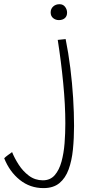

<svg xmlns="http://www.w3.org/2000/svg" viewBox="-146 -690 470 936"><path d="M144 -669.5Q161.5 -669.5 171.2 -656.8Q181 -644 181 -628.5Q181 -611 170 -601.5Q159 -592 141 -592Q125 -592 113 -601.8Q101 -611.5 101 -629.5Q101 -647 113.2 -658.2Q125.5 -669.5 144 -669.5ZM215 -76.5Q215 -16 209.5 38.8Q204 93.5 188.5 136Q173 178.5 143.5 202.8Q114 227 66 227Q0.5 227 -49.5 187Q-99.5 147 -125.5 81.5Q-119 74.5 -107.2 66Q-95.5 57.5 -87 51.5Q-75.5 80.5 -55 112.5Q-34.5 144.5 -4.8 166.8Q25 189 63 189Q99 189 120.8 164Q142.5 139 153.8 98Q165 57 168.8 8.2Q172.5 -40.5 172.5 -88.5Q172.5 -179 162.2 -284.5Q152 -390 135.5 -495.5L174 -499.5Q187.5 -432.5 196.8 -358.8Q206 -285 210.5 -212.8Q215 -140.5 215 -76.5Z"/></svg>

Font: Grandstander Thin
Style: Regular
Weight: 100
Designer: Tyler Finck
Foundry: Etcetera Type Co
Version: Version 1.200; ttfautohint (v1.8.3)